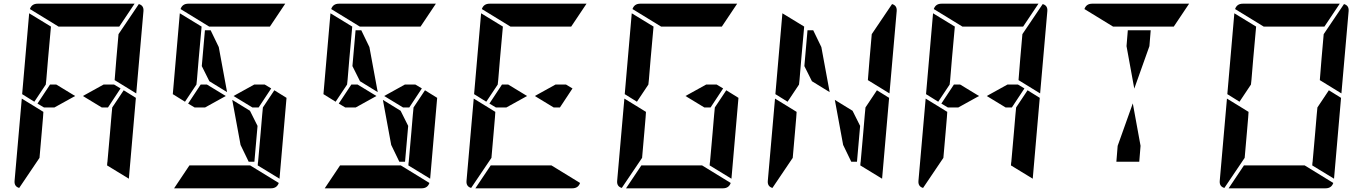

<svg xmlns="http://www.w3.org/2000/svg" viewBox="-20 -1020 7384 1040"><path d="M633 -541 565 -438H531L429 -500L541 -562H598ZM650 -531 716 -490 678 -52 560 -124 561 -138 562 -144 576 -302 584 -396 588 -438ZM166 -469 100 -510 138 -948 256 -876 240 -698 231 -590 228 -562ZM194 -165 84 -2Q56 -10 59 -41L98 -486L155 -451L160 -448L215 -414L213 -384L206 -302ZM297 -876 142 -971Q152 -1000 184 -1000H390H514H709L626 -876H587H503H379ZM732 -998Q760 -990 757 -959L718 -514L601 -586L610 -698L622 -835ZM275 -438H218L183 -459L251 -562H285L387 -500Z M1449 -541 1381 -438H1347L1245 -500L1357 -562H1414ZM1073 -662 1090 -856H1121L1165 -765L1210 -521L1114 -580ZM1466 -531 1532 -490 1494 -52 1376 -124 1377 -138 1378 -144 1392 -302 1400 -396 1404 -438ZM982 -469 916 -510 954 -948 1072 -876 1056 -698 1047 -590 1044 -562ZM1113 -876 958 -971Q968 -1000 1000 -1000H1206H1330H1525L1442 -876H1403H1319H1195ZM1335 -124 1490 -29Q1480 0 1448 0H1242H1118H923L1006 -124H1045H1129H1253ZM1091 -438H1034L999 -459L1067 -562H1101L1203 -500ZM1375 -338 1358 -144H1327L1283 -235L1238 -479L1334 -420Z M2265 -541 2197 -438H2163L2061 -500L2173 -562H2230ZM1889 -662 1906 -856H1937L1981 -765L2026 -521L1930 -580ZM2282 -531 2348 -490 2310 -52 2192 -124 2193 -138 2194 -144 2208 -302 2216 -396 2220 -438ZM1798 -469 1732 -510 1770 -948 1888 -876 1872 -698 1863 -590 1860 -562ZM1929 -876 1774 -971Q1784 -1000 1816 -1000H2022H2146H2341L2258 -876H2219H2135H2011ZM2151 -124 2306 -29Q2296 0 2264 0H2058H1934H1739L1822 -124H1861H1945H2069ZM1907 -438H1850L1815 -459L1883 -562H1917L2019 -500ZM2191 -338 2174 -144H2143L2099 -235L2054 -479L2150 -420Z M3081 -541 3013 -438H2979L2877 -500L2989 -562H3046ZM2614 -469 2548 -510 2586 -948 2704 -876 2688 -698 2679 -590 2676 -562ZM2642 -165 2532 -2Q2504 -10 2507 -41L2546 -486L2603 -451L2608 -448L2663 -414L2661 -384L2654 -302ZM2745 -876 2590 -971Q2600 -1000 2632 -1000H2838H2962H3157L3074 -876H3035H2951H2827ZM2967 -124 3122 -29Q3112 0 3080 0H2874H2750H2555L2638 -124H2677H2761H2885ZM2723 -438H2666L2631 -459L2699 -562H2733L2835 -500Z M3897 -541 3829 -438H3795L3693 -500L3805 -562H3862ZM3914 -531 3980 -490 3942 -52 3824 -124 3825 -138 3826 -144 3840 -302 3848 -396 3852 -438ZM3430 -469 3364 -510 3402 -948 3520 -876 3504 -698 3495 -590 3492 -562ZM3458 -165 3348 -2Q3320 -10 3323 -41L3362 -486L3419 -451L3424 -448L3479 -414L3477 -384L3470 -302ZM3561 -876 3406 -971Q3416 -1000 3448 -1000H3654H3778H3973L3890 -876H3851H3767H3643ZM3783 -124 3938 -29Q3928 0 3896 0H3690H3566H3371L3454 -124H3493H3577H3701Z M4337 -662 4354 -856H4385L4429 -765L4474 -521L4378 -580ZM4730 -531 4796 -490 4758 -52 4640 -124 4641 -138 4642 -144 4656 -302 4664 -396 4668 -438ZM4246 -469 4180 -510 4218 -948 4336 -876 4320 -698 4311 -590 4308 -562ZM4274 -165 4164 -2Q4136 -10 4139 -41L4178 -486L4235 -451L4240 -448L4295 -414L4293 -384L4286 -302ZM4812 -998Q4840 -990 4837 -959L4798 -514L4681 -586L4690 -698L4702 -835ZM4639 -338 4622 -144H4591L4547 -235L4502 -479L4598 -420Z M5529 -541 5461 -438H5427L5325 -500L5437 -562H5494ZM5546 -531 5612 -490 5574 -52 5456 -124 5457 -138 5458 -144 5472 -302 5480 -396 5484 -438ZM5062 -469 4996 -510 5034 -948 5152 -876 5136 -698 5127 -590 5124 -562ZM5090 -165 4980 -2Q4952 -10 4955 -41L4994 -486L5051 -451L5056 -448L5111 -414L5109 -384L5102 -302ZM5193 -876 5038 -971Q5048 -1000 5080 -1000H5286H5410H5605L5522 -876H5483H5399H5275ZM5628 -998Q5656 -990 5653 -959L5614 -514L5497 -586L5506 -698L5518 -835ZM5171 -438H5114L5079 -459L5147 -562H5181L5283 -500Z M6082 -770 6089 -856H6213L6206 -770L6124 -540ZM6009 -876 5854 -971Q5864 -1000 5896 -1000H6102H6226H6421L6338 -876H6299H6215H6091ZM6158 -230 6151 -144H6027L6034 -230L6116 -460Z M7178 -531 7244 -490 7206 -52 7088 -124 7089 -138 7090 -144 7104 -302 7112 -396 7116 -438ZM6694 -469 6628 -510 6666 -948 6784 -876 6768 -698 6759 -590 6756 -562ZM6722 -165 6612 -2Q6584 -10 6587 -41L6626 -486L6683 -451L6688 -448L6743 -414L6741 -384L6734 -302ZM6825 -876 6670 -971Q6680 -1000 6712 -1000H6918H7042H7237L7154 -876H7115H7031H6907ZM7260 -998Q7288 -990 7285 -959L7246 -514L7129 -586L7138 -698L7150 -835ZM7047 -124 7202 -29Q7192 0 7160 0H6954H6830H6635L6718 -124H6757H6841H6965Z"/></svg>

Font: DSEG14 Modern
Style: Bold Italic
Weight: 700
Italic angle: -5°
Designer: Keshikan(Twitter:@keshinomi_88pro)
Version: Version 0.46